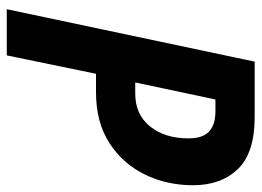

<svg xmlns="http://www.w3.org/2000/svg" viewBox="-120 -634 754 553"><g transform="rotate(90 256.5 -357.0)"><path d="M6 0 157 -714H317Q420 -714 466.5 -665.5Q513 -617 513 -537Q513 -460 481.5 -396.5Q450 -333 390.5 -295Q331 -257 245 -257H192L139 0ZM249 -370Q309 -370 343.5 -412.5Q378 -455 378 -524Q378 -564 358.5 -582.5Q339 -601 300 -601H266L217 -370Z"/></g></svg>

Font: Noto Sans Condensed
Style: Bold Italic
Weight: 700
Width: 3
Italic angle: -12°
Designer: Monotype Design Team
Foundry: Monotype Imaging Inc.
Version: Version 2.013; ttfautohint (v1.8.4.7-5d5b)